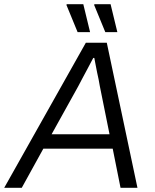

<svg xmlns="http://www.w3.org/2000/svg" viewBox="-46 -888 735 908"><path d="M-26 0 360 -686H459L604 0H524L487 -185H159L57 0ZM198 -253H472L426 -481Q424 -495 420.5 -511.5Q417 -528 413 -546.5Q409 -565 406 -582.5Q403 -600 400 -614H395Q385 -594 371 -568.5Q357 -543 344.5 -519Q332 -495 324 -480ZM321 -736 268 -865 270 -868H348L380 -736ZM452 -736 399 -865 401 -868H477L509 -736Z"/></svg>

Font: Archivo SemiBold Light
Style: Italic
Weight: 300
Italic angle: -10°
Version: Version 2.001